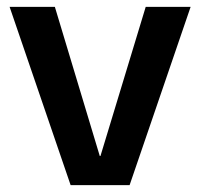

<svg xmlns="http://www.w3.org/2000/svg" viewBox="-20 -540 584 560"><path d="M186 0 8 -520H140L271 -85H273L405 -520H536L358 0Z"/></svg>

Font: M PLUS 1 Thin SemiBold
Style: Regular
Weight: 600
Version: Version 1.001